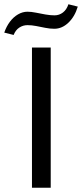

<svg xmlns="http://www.w3.org/2000/svg" viewBox="-37 -881 385 901"><path d="M113 0V-658H201V0ZM27 -717 -17 -728Q-7 -757 9.5 -779Q26 -801 47.5 -813.5Q69 -826 92 -826Q110 -826 132 -821.5Q154 -817 176.5 -813Q199 -809 219 -809Q241 -809 258.5 -822.5Q276 -836 284 -861L328 -850Q314 -803 284 -774.5Q254 -746 218 -746Q197 -746 175 -750.5Q153 -755 132 -759Q111 -763 92 -763Q71 -763 53.5 -751.5Q36 -740 27 -717Z"/></svg>

Font: Ysabeau Office Medium
Style: Regular
Weight: 500
Designer: Christian Thalmann (Catharsis Fonts)
Version: Version 2.001;gftools[0.9.30]; featfreeze: tnum,lnum,ss02